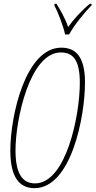

<svg xmlns="http://www.w3.org/2000/svg" viewBox="-20 -973 499 1003"><path d="M320 -793H341C369 -844 421 -907 458 -945L459 -953H449C404 -916 364 -871 336 -832C321 -876 295 -922 275 -953H265L264 -945C281 -914 312 -834 320 -793ZM160 10C351 10 424 -361 424 -542C424 -671 380 -724 300 -724C114 -724 34 -370 34 -186C34 -52 78 10 160 10ZM163 -15C97 -15 61 -66 61 -188C61 -347 135 -699 298 -699C366 -699 397 -653 397 -540C397 -369 325 -15 163 -15Z"/></svg>

Font: Noto Sans ExtraCondensed Thin
Style: Italic
Weight: 100
Width: 2
Italic angle: -12°
Designer: Monotype Design Team
Foundry: Monotype Imaging Inc.
Version: Version 2.013